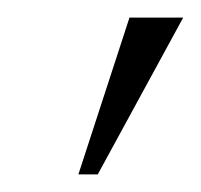

<svg xmlns="http://www.w3.org/2000/svg" viewBox="-20 -683 228 218"><path d="M188 -663 91 -485H69L127 -663Z"/></svg>

Font: Dynalight
Style: Regular
Weight: 400
Designer: Astigmatic (AOETI)
Foundry: Astigmatic (AOETI)
Version: Version 1.000